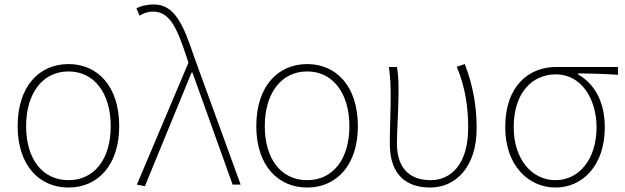

<svg xmlns="http://www.w3.org/2000/svg" viewBox="-20 -827 2801 860"><path d="M287 13C417 13 514 -86 514 -262C514 -441 417 -540 287 -540C156 -540 59 -441 59 -262C59 -86 156 13 287 13ZM287 -20C170 -20 97 -115 97 -262C97 -408 170 -507 287 -507C403 -507 476 -408 476 -262C476 -115 403 -20 287 -20Z M629 7 838 -502H842L1022 0H1058L849 -574C800 -722 760 -807 669 -807C636 -807 609 -799 591 -790L605 -757C620 -766 640 -775 666 -775C739 -775 772 -705 815 -574L824 -546L593 0Z M1356 13C1486 13 1583 -86 1583 -262C1583 -441 1486 -540 1356 -540C1225 -540 1128 -441 1128 -262C1128 -86 1225 13 1356 13ZM1356 -20C1239 -20 1166 -115 1166 -262C1166 -408 1239 -507 1356 -507C1472 -507 1545 -408 1545 -262C1545 -115 1472 -20 1356 -20Z M1907 13C2018 13 2115 -75 2115 -253C2115 -351 2099 -443 2062 -540L2026 -528C2066 -431 2077 -343 2077 -254C2077 -93 2001 -20 1909 -20C1830 -20 1758 -59 1758 -184C1758 -245 1765 -338 1765 -409C1765 -453 1765 -489 1758 -527H1722C1729 -474 1730 -438 1730 -396C1730 -325 1726 -254 1726 -183C1726 -38 1806 13 1907 13Z M2468 13C2588 13 2689 -84 2689 -257C2689 -371 2643 -452 2569 -494V-498C2630 -498 2687 -496 2748 -492V-527H2471C2351 -527 2243 -445 2243 -257C2243 -84 2349 13 2468 13ZM2468 -20C2363 -20 2281 -113 2281 -257C2281 -413 2365 -494 2470 -494C2586 -494 2652 -381 2652 -257C2652 -113 2573 -20 2468 -20Z"/></svg>

Font: Noto Sans CJK SC Thin
Style: Regular
Weight: 100
Designer: Ryoko NISHIZUKA 西塚涼子 (kana, bopomofo & ideographs); Paul D. Hunt (Latin, Greek & Cyrillic); Sandoll Communications 산돌커뮤니
Foundry: Adobe
Version: Version 2.004;hotconv 1.0.118;makeotfexe 2.5.65603